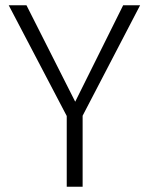

<svg xmlns="http://www.w3.org/2000/svg" viewBox="-20 -705 563 725"><path d="M292 0H232V-267L13 -685H80L264 -321L445 -685H509L292 -268Z"/></svg>

Font: Trujillo Light
Style: Regular
Weight: 300
Designer: Fira Sans original fonts by bBox Type GmbH, Carrois Corporate GbR, & Edenspiekermann AG / Changes by Cristiano Sobral
Foundry: Fira Sans original fonts by bBox Type GmbH, Carrois Corporate GbR, & Edenspiekermann AG / Changes by Cristiano Sobral
Version: Version 4.301;July 28, 2020;FontCreator 13.0.0.2655 64-bit